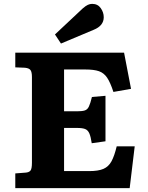

<svg xmlns="http://www.w3.org/2000/svg" viewBox="-20 -972 763 992"><path d="M59 0V-76L111 -80Q129 -81 137 -90Q145 -99 145 -131V-574Q145 -600 137.5 -610Q130 -620 109 -622L59 -624V-700H621L657 -513L566 -497Q550 -546 533.5 -570.5Q517 -595 491.5 -604Q466 -613 421 -613H311V-397H379Q405 -397 418.5 -401.5Q432 -406 439.5 -422Q447 -438 455 -471L525 -477V-242L454 -232Q449 -266 441.5 -283Q434 -300 419.5 -305.5Q405 -311 377 -311H311V-88H441Q488 -88 514.5 -99.5Q541 -111 556 -138.5Q571 -166 583 -216H676L650 0ZM295 -747 264 -794 408 -929Q423 -942 434 -947Q445 -952 456 -952Q485 -952 500.5 -930Q516 -908 516 -883Q516 -839 464 -818Z"/></svg>

Font: Literata 7pt
Style: Bold
Weight: 700
Designer: Latin by Veronika Burian and Jose Scaglione. Greek by Irene Vlachou. Cyrillic by Vera Evstafieva.
Foundry: TypeTogether
Version: Version 3.002